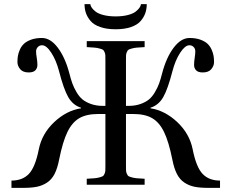

<svg xmlns="http://www.w3.org/2000/svg" viewBox="-20 -890 1115 925"><path d="M387.2 -870.1H415Q416 -861.8 422.1 -852.8Q428.2 -843.8 441.2 -833.7Q454.1 -823.7 479 -817.4Q503.9 -811 537.1 -811Q570.3 -811 595.2 -817.4Q620.1 -823.7 633.1 -833.7Q646 -843.8 652.1 -852.8Q658.2 -861.8 659.2 -870.1H687Q687 -847.2 680.2 -827.1Q673.3 -807.1 657.7 -788.8Q642.1 -770.5 611.3 -759.8Q580.6 -749 537.1 -749Q493.7 -749 462.9 -759.8Q432.1 -770.5 416.5 -788.8Q400.9 -807.1 394 -827.1Q387.2 -847.2 387.2 -870.1ZM35.2 15.1V-20Q88.4 -20 119.1 -52.2Q149.9 -84.5 167 -170.9Q182.1 -246.1 241.2 -301.8Q300.3 -357.4 370.1 -368.2V-371.1Q331.1 -383.3 308.8 -422.1Q286.6 -460.9 264.2 -547.9Q250.5 -600.1 227.1 -636Q203.6 -671.9 183.1 -671.9Q171.9 -671.9 164.8 -665.8Q157.7 -659.7 155.8 -653.6Q153.8 -647.5 153.8 -642.1Q153.8 -630.9 157 -611.8Q160.2 -592.8 160.2 -577.1Q160.2 -561.5 150.4 -551.3Q140.6 -541 118.2 -541Q90.3 -541 77.1 -556.9Q64 -572.8 64 -590.8Q64 -606.4 66.2 -620.4Q68.4 -634.3 75.7 -650.9Q83 -667.5 95.5 -679.2Q107.9 -690.9 130.1 -699Q152.3 -707 182.1 -707Q223.1 -707 258.5 -660.2Q293.9 -613.3 314 -537.1Q321.3 -508.3 328.6 -488Q335.9 -467.8 348.9 -445.8Q361.8 -423.8 377.9 -410.6Q394 -397.5 419.2 -388.7Q444.3 -379.9 476.1 -379.9H487.8V-599.1Q487.8 -615.7 487.5 -623.3Q487.3 -630.9 483.6 -639.2Q480 -647.5 476.1 -650.1Q472.2 -652.8 460 -656.2Q447.8 -659.7 435.5 -660.6Q423.3 -661.6 397.9 -663.1V-691.9H676.8V-663.1Q651.4 -661.6 639.2 -660.6Q627 -659.7 614.7 -656.2Q602.5 -652.8 598.6 -650.1Q594.7 -647.5 591.1 -639.2Q587.4 -630.9 587.2 -623.3Q586.9 -615.7 586.9 -599.1V-379.9H599.1Q630.9 -379.9 656 -388.7Q681.2 -397.5 697.3 -410.6Q713.4 -423.8 726.3 -445.8Q739.3 -467.8 746.6 -488Q753.9 -508.3 761.2 -537.1Q781.2 -613.3 816.7 -660.2Q852.1 -707 893.1 -707Q922.9 -707 945.1 -699Q967.3 -690.9 979.7 -679.2Q992.2 -667.5 999.5 -650.9Q1006.8 -634.3 1009 -620.4Q1011.2 -606.4 1011.2 -590.8Q1011.2 -572.8 998 -556.9Q984.9 -541 957 -541Q934.6 -541 924.8 -551.3Q915 -561.5 915 -577.1Q915 -592.8 918 -611.8Q920.9 -630.9 920.9 -642.1Q920.9 -647.5 919.2 -653.6Q917.5 -659.7 910.4 -665.8Q903.3 -671.9 892.1 -671.9Q871.6 -671.9 848.1 -636Q824.7 -600.1 811 -547.9Q788.6 -460.9 766.4 -422.1Q744.1 -383.3 705.1 -371.1V-368.2Q774.9 -357.4 834 -301.8Q893.1 -246.1 908.2 -170.9Q925.3 -84.5 956.1 -52.2Q986.8 -20 1040 -20V15.1H983.9Q943.8 15.1 917.2 9.8Q890.6 4.4 868.4 -10.3Q846.2 -24.9 832.3 -52Q818.4 -79.1 810.1 -122.1Q793 -207.5 770.3 -254.2Q747.6 -300.8 712.9 -320.8Q678.2 -340.8 622.1 -340.8H586.9V-92.8Q586.9 -76.2 587.2 -68.6Q587.4 -61 591.1 -52.7Q594.7 -44.4 598.6 -41.7Q602.5 -39.1 614.7 -35.6Q627 -32.2 639.2 -31.2Q651.4 -30.3 676.8 -28.8V0H397.9V-28.8Q423.3 -30.3 435.5 -31.2Q447.8 -32.2 460 -35.6Q472.2 -39.1 476.1 -41.7Q480 -44.4 483.6 -52.7Q487.3 -61 487.5 -68.6Q487.8 -76.2 487.8 -92.8V-340.8H453.1Q397 -340.8 362.3 -320.8Q327.6 -300.8 304.9 -254.2Q282.2 -207.5 265.1 -122.1Q256.8 -79.1 242.9 -52Q229 -24.9 206.5 -10.3Q184.1 4.4 157.5 9.8Q130.9 15.1 90.8 15.1Z"/></svg>

Font: Heuristica
Style: Regular
Weight: 400
Version: Version 1.0.2